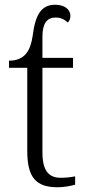

<svg xmlns="http://www.w3.org/2000/svg" viewBox="-20 -780 362 810"><path d="M223 10C248 10 278 5 297 -1V-36C276 -32 259 -30 236 -30C185 -30 159 -61 159 -137V-494H288V-536H159V-626C159 -682 179 -706 214 -706C237 -706 250 -699 266 -685C273 -692 277 -701 277 -713C277 -741 251 -760 213 -760C154 -760 129 -718 118 -630C109 -568 86 -524 18 -524V-494H95V-143C95 -30 133 10 223 10Z"/></svg>

Font: Noto Serif Light
Style: Regular
Weight: 300
Designer: Monotype Design Team
Foundry: Monotype Imaging Inc.
Version: Version 2.013